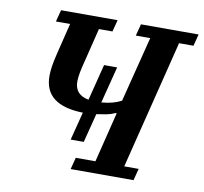

<svg xmlns="http://www.w3.org/2000/svg" viewBox="-78 -782 919 866"><g transform="rotate(10 381.5 -349.0)"><path d="M314 -54H404L461 -284H456Q436 -275 415 -271Q394 -267 371 -264L337 -131H277L310 -260Q222 -262 177.5 -296Q133 -330 133 -397Q133 -418 136.5 -441.5Q140 -465 150 -506L184 -644H119L133 -698H392L378 -644H316L280 -498Q270 -460 265.5 -436Q261 -412 261 -394Q261 -334 325 -322L367 -488H427L384 -320Q437 -324 475 -344L551 -644H485L499 -698H763L749 -644H683L536 -54H602L588 0H300Z"/></g></svg>

Font: IBM Plex Serif SmBld
Style: Italic
Weight: 600
Italic angle: -14°
Designer: Mike Abbink, Paul van der Laan, Pieter van Rosmalen
Foundry: Bold Monday
Version: Version 3.001